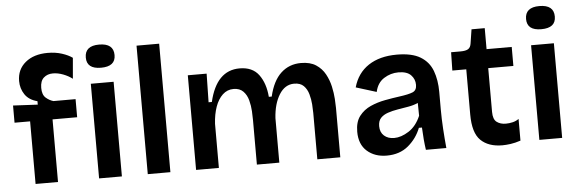

<svg xmlns="http://www.w3.org/2000/svg" viewBox="-48 -889 3190 1057"><g transform="rotate(-5 1546.5 -360.5)"><path d="M111 0V-346H25V-441L161 -434V-453Q114 -465 92 -498Q70 -531 70 -572Q70 -636 116.5 -674.5Q163 -713 240 -713Q283 -713 318.5 -701.5Q354 -690 376 -674L366 -559Q344 -576 315 -587Q286 -598 259 -598Q228 -598 208 -580Q188 -562 188 -524Q188 -486 207.5 -469Q227 -452 249 -446H371V-346H235V0Z M462 0V-523H588V0ZM526 -606Q447 -606 447 -669Q447 -734 526 -734Q606 -734 606 -669Q606 -606 526 -606Z M731 0V-710H856V0Z M998 0V-523H1102L1099 -365H1117Q1157 -536 1285 -536Q1356 -536 1391 -488.5Q1426 -441 1432 -366H1448Q1468 -452 1513.5 -494Q1559 -536 1624 -536Q1675 -536 1707 -515Q1739 -494 1757 -461Q1775 -428 1783 -391.5Q1791 -355 1793 -323Q1795 -291 1795 -273V0H1668V-256Q1668 -275 1666 -303.5Q1664 -332 1656 -360.5Q1648 -389 1629.5 -407.5Q1611 -426 1577 -426Q1526 -426 1494.5 -375.5Q1463 -325 1458 -246V0H1334V-246Q1334 -265 1332.5 -295Q1331 -325 1323 -355.5Q1315 -386 1295.5 -406Q1276 -426 1242 -426Q1207 -426 1181.5 -402Q1156 -378 1141.5 -337Q1127 -296 1124 -244V0Z M2051 13Q1985 13 1942.5 -24.5Q1900 -62 1900 -132Q1900 -186 1924.5 -218Q1949 -250 1987 -267Q2025 -284 2068 -292Q2111 -300 2148 -305Q2200 -312 2222.5 -321.5Q2245 -331 2245 -361Q2245 -393 2223 -415.5Q2201 -438 2154 -438Q2111 -438 2074 -414.5Q2037 -391 2026 -341L1913 -376Q1935 -454 1997 -495Q2059 -536 2154 -536Q2237 -536 2284 -507.5Q2331 -479 2350 -428Q2369 -377 2369 -311V-214Q2369 -163 2372.5 -107Q2376 -51 2381 0H2268Q2260 -54 2257 -124H2240Q2218 -67 2170.5 -27Q2123 13 2051 13ZM2100 -80Q2139 -80 2181 -107Q2223 -134 2247 -190L2246 -261Q2222 -250 2192.5 -245Q2163 -240 2133 -235Q2103 -230 2078 -221.5Q2053 -213 2038 -197Q2023 -181 2023 -152Q2023 -118 2044.5 -99Q2066 -80 2100 -80Z M2690 12Q2613 12 2570.5 -29.5Q2528 -71 2528 -172V-422H2451L2453 -523H2505Q2534 -523 2547.5 -531.5Q2561 -540 2564 -562L2576 -639H2649V-523H2788V-418H2649V-176Q2649 -135 2669 -120Q2689 -105 2719 -105Q2738 -105 2757 -109.5Q2776 -114 2791 -125V-5Q2761 5 2735.5 8.5Q2710 12 2690 12Z M2895 0V-523H3021V0ZM2959 -606Q2880 -606 2880 -669Q2880 -734 2959 -734Q3039 -734 3039 -669Q3039 -606 2959 -606Z"/></g></svg>

Font: Bricolage Grotesque 10pt SemiBold
Style: Regular
Weight: 600
Designer: Mathieu Triay
Foundry: Atelier Triay
Version: Version 1.000; ttfautohint (v1.8.4.7-5d5b);gftools[0.9.29]